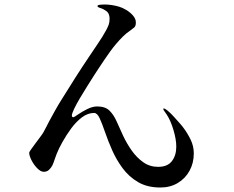

<svg xmlns="http://www.w3.org/2000/svg" viewBox="-20 -798 1040 855"><path d="M843 -115Q843 -72 824 -37.5Q805 -3 771.5 17Q738 37 694 37Q636 37 595 13Q554 -11 526 -49Q498 -87 479.5 -129Q461 -171 448 -209Q435 -247 424 -271Q413 -295 399 -295Q371 -295 345 -275.5Q319 -256 297 -226Q275 -196 258 -165.5Q241 -135 232 -112Q227 -100 223 -87Q219 -74 213 -61Q207 -50 198 -41.5Q189 -33 175 -33Q161 -33 145.5 -49Q130 -65 120 -85Q110 -105 110 -118Q110 -121 118.5 -133Q127 -145 138.5 -160.5Q150 -176 160.5 -190Q171 -204 174 -210Q180 -221 186 -232.5Q192 -244 198 -256Q212 -282 226.5 -308Q241 -334 257 -359Q286 -406 316 -453Q346 -500 377 -546Q396 -575 416 -604Q436 -633 453 -664Q460 -677 464 -688Q468 -699 468 -714Q468 -738 454.5 -748Q441 -758 427.5 -762Q414 -766 414 -771Q414 -776 427 -777Q440 -778 444 -778Q478 -778 511 -768Q525 -764 542.5 -753.5Q560 -743 572.5 -728.5Q585 -714 585 -698Q585 -682 578 -676Q571 -670 560 -662Q542 -650 527 -635Q496 -604 470.5 -568.5Q445 -533 421 -496Q414 -486 400 -464Q386 -442 369 -415Q352 -388 336 -361Q320 -334 310 -313Q300 -292 300 -283Q300 -276 307 -276Q310 -276 327 -288Q344 -300 368 -312Q392 -324 413 -324Q449 -324 468 -305Q487 -286 500 -256Q512 -228 528.5 -193Q545 -158 567 -127Q589 -96 618 -75.5Q647 -55 684 -55Q726 -55 745.5 -80.5Q765 -106 765 -145Q765 -177 752.5 -219Q740 -261 723 -287Q721 -291 714 -300Q707 -309 707 -313Q707 -315 709 -315Q715 -315 727.5 -304.5Q740 -294 754 -278.5Q768 -263 780 -249.5Q792 -236 796 -230Q815 -205 829 -176Q843 -147 843 -115Z"/></svg>

Font: Kaisei HarunoUmi
Style: Regular
Weight: 400
Designer: Font-Kai, 金井和夫
Foundry: KAZUO KANAI
Version: Version 5.003